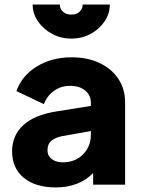

<svg xmlns="http://www.w3.org/2000/svg" viewBox="-20 -809 623 841"><path d="M224 12Q326 12 388 -51V0H528V-360Q528 -419 498.5 -463.5Q469 -508 416 -533Q363 -558 294 -558Q207 -558 141.5 -518Q76 -478 52 -410L172 -353Q186 -389 216.5 -411Q247 -433 287 -433Q329 -433 353.5 -412Q378 -391 378 -360V-345L227 -321Q129 -305 81 -260Q33 -215 33 -146Q33 -72 84.5 -30Q136 12 224 12ZM188 -151Q188 -178 205 -192.5Q222 -207 254 -213L378 -235V-218Q378 -168 344 -133Q310 -98 254 -98Q226 -98 207 -112Q188 -126 188 -151ZM292 -640Q340 -640 378 -661Q416 -682 438.5 -716Q461 -750 461 -789H342Q342 -770 328.5 -757.5Q315 -745 292 -745Q270 -745 256 -757.5Q242 -770 242 -789H123Q123 -750 146 -716Q169 -682 207.5 -661Q246 -640 292 -640Z"/></svg>

Font: Plus Jakarta Sans ExtraBold
Style: Regular
Weight: 800
Designer: Gumpita Rahayu
Foundry: Tokotype
Version: Version 2.004; ttfautohint (v1.8.3)